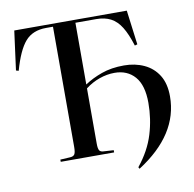

<svg xmlns="http://www.w3.org/2000/svg" viewBox="-90 -821 1029 1020"><g transform="rotate(-10 425.0 -310.5)"><path d="M581 109 576 100Q638 23 663 -59Q688 -141 688 -228Q688 -323 647.5 -369.5Q607 -416 538 -416Q497 -416 456 -401.5Q415 -387 380 -360V-61Q380 -36 386 -25.5Q392 -15 413 -15L463 -12V0H175V-12L228 -15Q247 -16 253 -27Q259 -38 259 -66V-714H222Q149 -714 109 -668Q69 -622 39 -515L25 -519L53 -730H660L684 -544L670 -540Q650 -604 626.5 -642Q603 -680 570.5 -697Q538 -714 492 -714H380V-381Q420 -408 473 -427Q526 -446 594 -446Q654 -446 702.5 -423.5Q751 -401 779 -356Q807 -311 807 -242Q807 -36 581 109Z"/></g></svg>

Font: Literata 72pt Medium
Style: Regular
Weight: 500
Designer: Latin by Veronika Burian and Jose Scaglione. Greek by Irene Vlachou. Cyrillic by Vera Evstafieva.
Foundry: TypeTogether
Version: Version 3.002